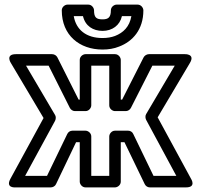

<svg xmlns="http://www.w3.org/2000/svg" viewBox="-20 -788 878 833"><path d="M536 -221H479C464 -221 454 -207 454 -196V-25H376V-196C376 -211 362 -221 351 -221H294C284 -221 276 -215 272 -207L184 -25H89L219 -264C223 -272 223 -283 219 -289L93 -503H191L283 -320C287 -312 296 -306 305 -306H351C366 -306 376 -320 376 -331V-503H454V-331C454 -316 468 -306 479 -306H526C535 -306 544 -312 548 -320L641 -503H738L614 -293C609 -285 611 -274 614 -268L745 -25H646L558 -207C554 -216 545 -221 536 -221ZM520 -171 608 11C612 19 620 25 630 25H787C833 25 809 -12 809 -12L664 -279L804 -515C828 -555 782 -553 782 -553H626C617 -553 607 -547 603 -539L510 -356H504V-528C504 -539 494 -553 479 -553H351C340 -553 326 -543 326 -528V-356H321L229 -539C225 -547 216 -553 206 -553H49C2 -553 27 -515 27 -515L169 -276L25 -12C3 29 47 25 47 25H200C209 25 219 20 223 11L310 -171H326V0C326 11 336 25 351 25H479C490 25 504 15 504 0V-171ZM300 -718H340C350 -675 384 -654 425 -654C467 -654 500 -678 509 -718H550C542 -672 515 -646 479 -632C463 -626 445 -623 425 -623C354 -623 310 -659 300 -718ZM425 -573C450 -573 475 -577 497 -586C555 -608 602 -659 602 -743C602 -754 592 -768 577 -768H486C475 -768 461 -758 461 -743C461 -713 450 -704 425 -704C398 -704 388 -712 388 -743C388 -754 378 -768 363 -768H273C262 -768 248 -758 248 -743C248 -635 325 -573 425 -573Z"/></svg>

Font: Asimov
Style: NarOu
Weight: 500
Designer: Google
Version: Version 2.000980; 2014